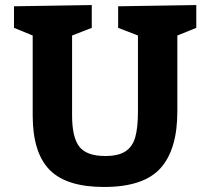

<svg xmlns="http://www.w3.org/2000/svg" viewBox="-20 -725 829 757"><path d="M395 -109.9Q446.8 -109.9 474.9 -128.4Q502.9 -147 513.4 -184.6Q523.9 -222.2 523.9 -285.2V-585L445.8 -615.2V-700.2L753.9 -705.1V-615.2L679.2 -585V-285.2Q679.2 -135.3 612.5 -61.5Q545.9 12.2 390.1 12.2Q241.2 12.2 175 -55.9Q108.9 -124 108.9 -270V-585L35.2 -615.2V-700.2L341.8 -705.1V-615.2L264.2 -585V-270Q264.2 -183.1 293 -146.5Q321.8 -109.9 395 -109.9Z"/></svg>

Font: Kadwa
Style: Regular
Weight: 400
Designer: Sol Matas
Foundry: Sol Matas
Version: Version 1.000;PS 001.000;hotconv 1.0.70;makeotf.lib2.5.58329